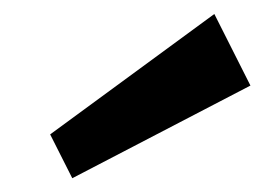

<svg xmlns="http://www.w3.org/2000/svg" viewBox="-20 -837 380 276"><path d="M340 -714 83.9 -580.8 52.1 -643.8 288.1 -816.9Z"/></svg>

Font: Pathway Extreme 8pt Thin
Style: Italic
Weight: 100
Italic angle: -8°
Designer: Eduardo Rodriguez Tunni
Foundry: Eduardo Rodriguez Tunni
Version: Version 1.000